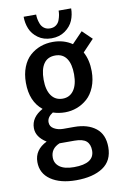

<svg xmlns="http://www.w3.org/2000/svg" viewBox="-95 -720 640 975"><g transform="rotate(-10 225.0 -232.0)"><path d="M343 -663.5Q343 -630.5 330.8 -601.5Q318.5 -572.5 289.5 -551.8Q260.5 -531 219.5 -531Q178.5 -531 150 -551.8Q121.5 -572.5 109.8 -601.5Q98 -630.5 98 -663.5H162.5Q162.5 -652.5 164.5 -641Q166.5 -629.5 172 -615Q177.5 -600.5 190 -591.2Q202.5 -582 220.5 -582Q239 -582 251.5 -591.2Q264 -600.5 269.2 -615Q274.5 -629.5 276.5 -641Q278.5 -652.5 278.5 -663.5ZM253.5 -68Q323.5 -68 365 -35.2Q406.5 -2.5 406.5 63Q406.5 133 355.5 166.8Q304.5 200.5 217.5 200.5Q135.5 200.5 87 167.2Q38.5 134 38.5 75.5Q38.5 12.5 103 -19Q51 -51.5 51 -97.5Q51 -153 111.5 -186Q51 -234.5 51 -331Q51 -376 65 -411.5Q79 -447 103 -468.5Q127 -490 157 -501Q187 -512 221.5 -512Q278 -512 320.5 -483L375.5 -540L424.5 -492.5L367 -432Q390.5 -389 390.5 -331Q390.5 -286 375.8 -250Q361 -214 336.8 -192.5Q312.5 -171 283 -160Q253.5 -149 221.5 -149Q189.5 -149 159.5 -159Q129.5 -140 129.5 -114Q129.5 -91.5 150 -79.8Q170.5 -68 197.5 -68ZM221.5 -219.5Q258 -219.5 278.8 -248.8Q299.5 -278 299.5 -331Q299.5 -384.5 279.8 -413.2Q260 -442 221.5 -442Q182 -442 162.2 -413.2Q142.5 -384.5 142.5 -331Q142.5 -278 163.2 -248.8Q184 -219.5 221.5 -219.5ZM119.5 66Q119.5 97 144.5 115Q169.5 133 218 133Q322.5 133 322.5 66Q322.5 33.5 304.2 17.2Q286 1 242.5 1H166Q119.5 20 119.5 66Z"/></g></svg>

Font: League Mono Condensed
Style: Regular
Weight: 400
Width: 1
Designer: Tyler Finck
Foundry: The League of Moveable Type / Tyler Finck
Version: Version 2.210